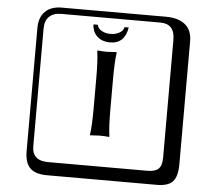

<svg xmlns="http://www.w3.org/2000/svg" viewBox="-62 -822 1223 1102"><g transform="rotate(5 550.0 -271.0)"><path d="M642.1 -673.8Q627 -578.6 541 -579.1Q498 -579.1 469.5 -604Q440.9 -628.9 439 -673.8H463.9Q467.8 -652.8 489.5 -640.4Q511.2 -627.9 541 -627.9Q569.8 -627.9 591.8 -640.4Q613.8 -652.8 618.2 -673.8ZM481.9 -374Q481.9 -468.3 474.1 -523.9L476.1 -526.9Q503.9 -523.9 529.8 -523.9L585 -526.9L585.9 -523.9Q578.1 -472.2 578.1 -374V-190.9Q578.1 -96.7 585.9 -41L584 -38.1Q556.2 -41 529.8 -41L475.1 -38.1L474.1 -41Q481.9 -94.2 481.9 -190.9ZM249 -717.8Q204.1 -717.8 179.9 -693.8Q155.8 -669.9 155.8 -625V53.2Q155.8 136.2 249 136.2H820.8Q865.7 136.2 884.8 117.2Q903.8 98.1 903.8 53.2V-625Q903.8 -717.8 820.8 -717.8ZM1000 84Q1000 152.8 973.4 182.4Q946.8 211.9 880.9 211.9H249Q181.2 211.9 150.6 181.4Q120.1 150.9 120.1 84V-625Q120.1 -687 154.1 -720.5Q188 -753.9 249 -753.9H851.1Q920.9 -753.9 960.4 -721.9Q1000 -689.9 1000 -625Z"/></g></svg>

Font: Linux Biolinum Keyboard O
Style: Regular
Weight: 700
Designer: Philipp H. Poll
Foundry: Philipp H. Poll
Version: Version 0.6.1